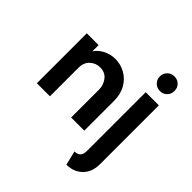

<svg xmlns="http://www.w3.org/2000/svg" viewBox="-215 -760 1133 1133"><g transform="rotate(45 351.5 -193.5)"><path d="M51.4 0V-416.7H150V-365.3Q172.2 -396.5 205.9 -412.8Q239.6 -429.2 277.8 -429.2Q322.2 -429.2 360.8 -408Q399.3 -386.8 423.3 -345.8Q447.2 -304.9 447.2 -247.2V0H337.5V-232.6Q337.5 -270.8 314.6 -300.7Q291.7 -330.6 249.3 -330.6Q214.6 -330.6 187.5 -306.6Q160.4 -282.6 160.4 -234V0ZM514.6 216.7 493.1 127.8Q516.7 127.8 529.9 115.3Q543.1 102.8 543.1 72.9V-416.7H652.8V72.9Q652.8 141 613.5 178.8Q574.3 216.7 514.6 216.7ZM597.2 -480.6Q571.5 -480.6 553.8 -498.3Q536.1 -516 536.1 -541.7Q536.1 -568.1 553.8 -585.4Q571.5 -602.8 597.2 -602.8Q623.6 -602.8 641 -585.4Q658.3 -568.1 658.3 -541.7Q658.3 -516 641 -498.3Q623.6 -480.6 597.2 -480.6Z"/></g></svg>

Font: Afacad SemiBold
Style: Regular
Weight: 600
Designer: Kristian Moeller
Foundry: Dicotype
Version: Version 1.000